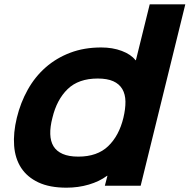

<svg xmlns="http://www.w3.org/2000/svg" viewBox="-20 -860 879 890"><path d="M632 1H466L478 -45H476Q441 -19 392 -4.5Q343 10 288 10Q210 10 158 -14.5Q106 -39 78 -82Q50 -125 45.5 -184.5Q41 -244 58 -314Q75 -384 108.5 -444Q142 -504 191.5 -547.5Q241 -591 305.5 -615.5Q370 -640 449 -640Q502 -640 544.5 -624Q587 -608 608 -581H610L674 -840H839ZM552 -314Q562 -356 561.5 -389.5Q561 -423 547 -447Q533 -471 505 -483.5Q477 -496 433 -496Q344 -496 293.5 -447Q243 -398 223 -314Q212 -272 213 -238.5Q214 -205 228 -182Q242 -159 270.5 -146.5Q299 -134 343 -134Q431 -134 481.5 -182.5Q532 -231 552 -314Z"/></svg>

Font: TypoPRO Sinkin Sans
Style: 700 Bold Italic
Weight: 700
Italic angle: -112°
Designer: Keith Bates
Foundry: K-Type
Version: Sinkin Sans (version 1.0)  by Keith Bates   •   © 2014   www